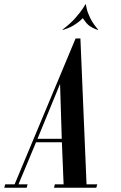

<svg xmlns="http://www.w3.org/2000/svg" viewBox="-76 -879 565 899"><path d="M-56.2 0 -51.5 -16H-7.5L278 -699H300.5L329.2 -16H379.5L374.8 0H176.8L180.8 -16H221.8L213.8 -213H92.8L10.5 -16H53.2L49 0ZM205.2 -486.2 99.5 -229H213.2ZM218.8 -739 216 -739.8Q253.5 -768.2 276.4 -794.2Q299.2 -820.2 311 -838Q322.8 -855.8 324 -858.8H326L312.5 -795Q311.2 -793 299.9 -782.8Q288.5 -772.5 268.4 -760.1Q248.2 -747.8 218.8 -739ZM381.2 -739Q343 -752.5 327.8 -772.1Q312.5 -791.8 310.5 -795L324 -858.8H326Q326.2 -855.8 330.1 -838Q334 -820.2 346.6 -794.2Q359.2 -768.2 384 -739.8Z"/></svg>

Font: Emberly Black
Style: Italic
Weight: 900
Italic angle: -12°
Designer: Rajesh Rajput
Foundry: Rajesh Rajput
Version: Version 1.000